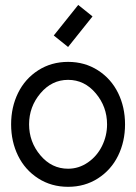

<svg xmlns="http://www.w3.org/2000/svg" viewBox="-20 -736 544 767"><path d="M194.8 -594.2 292.5 -716.3 349.6 -670.4 252 -548.3ZM52.2 -113.8Q24.4 -170.4 24.4 -239.3Q24.4 -308.1 52.2 -364.7Q80.1 -421.4 132.6 -455.1Q185.1 -488.8 252 -488.8Q318.8 -488.8 371.3 -455.1Q423.8 -421.4 451.7 -364.7Q479.5 -308.1 479.5 -239.3Q479.5 -170.4 451.7 -113.8Q423.8 -57.1 371.3 -23.4Q318.8 10.3 252 10.3Q185.1 10.3 132.6 -23.4Q80.1 -57.1 52.2 -113.8ZM407.7 -239.3Q407.7 -309.6 362.5 -363.3Q317.4 -417 252 -417Q187 -417 141.6 -363.3Q96.2 -309.6 96.2 -239.3Q96.2 -168.9 141.4 -115.5Q186.5 -62 252 -62Q294.9 -62 331.3 -87.2Q367.7 -112.3 387.7 -153.1Q407.7 -193.8 407.7 -239.3Z"/></svg>

Font: Eligible
Style: Regular
Weight: 500
Version: Version 1.1